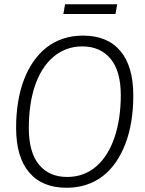

<svg xmlns="http://www.w3.org/2000/svg" viewBox="-20 -877 684 906"><path d="M294 9Q179 9 117.5 -63.5Q56 -136 56 -274Q56 -339 65.5 -396.5Q75 -454 93.5 -502Q112 -550 139 -588.5Q166 -627 201 -654Q236 -681 279 -695Q322 -709 371 -709Q487 -709 548 -636.5Q609 -564 609 -426Q609 -361 599.5 -303.5Q590 -246 571.5 -198Q553 -150 526.5 -111.5Q500 -73 465 -46Q430 -19 387 -5Q344 9 294 9ZM297 -42Q338 -42 372.5 -55Q407 -68 435 -92.5Q463 -117 484.5 -151.5Q506 -186 520.5 -229Q535 -272 542.5 -322Q550 -372 550 -427Q550 -542 501.5 -600Q453 -658 368 -658Q328 -658 293.5 -645Q259 -632 230.5 -607.5Q202 -583 180.5 -548.5Q159 -514 144.5 -471Q130 -428 123 -378Q116 -328 116 -273Q116 -158 164 -100Q212 -42 297 -42ZM279 -811 287 -857H533L525 -811Z"/></svg>

Font: Georama Light
Style: Italic
Weight: 300
Italic angle: -9°
Designer: Jean-Baptiste Levee
Foundry: Production Type
Version: Version 1.001